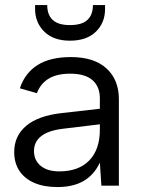

<svg xmlns="http://www.w3.org/2000/svg" viewBox="-20 -732 555 757"><path d="M36 -132.5Q36 -196.2 83.5 -236.1Q131 -275.9 223.6 -286.2L373.7 -303.2V-344.7Q373.7 -390.4 344.7 -415.9Q315.6 -441.5 256.8 -441.5Q204.7 -441.5 172.4 -422.2Q140.1 -402.9 125.3 -364.6L58.3 -383.8Q78.5 -444.5 128.4 -475.8Q178.3 -507 259.2 -507Q351 -507 399.8 -462.3Q448.7 -417.5 448.7 -340.8V0H379.7L373.7 -91Q351.7 -43.4 310.3 -18.9Q268.9 5.5 206.3 5.5Q153 5.5 114.9 -11.1Q76.8 -27.7 56.4 -58.6Q36 -89.5 36 -132.5ZM373.7 -220.5V-241.9L228.5 -224.4Q170.4 -217.4 142.2 -195.1Q114 -172.8 114 -136.5Q114 -99.9 140.5 -78.1Q166.9 -56.3 213.7 -56.3Q290.1 -56.3 331.9 -99.4Q373.7 -142.4 373.7 -220.5ZM118.3 -697.2V-711.9H166.2Q166.2 -673.4 188 -653.3Q209.7 -633.1 255.7 -633.1Q302.7 -633.1 324.5 -653.3Q346.3 -673.4 346.3 -711.9H394.2V-696.5Q394.2 -642.1 357.8 -606.8Q321.5 -571.6 255.7 -571.6Q190.8 -571.6 154.6 -607.2Q118.3 -642.8 118.3 -697.2Z"/></svg>

Font: AF Albert Sans Medium
Style: Regular
Weight: 500
Designer: Andreas Rasmussen
Foundry: a.Foundry
Version: Version 1.300;Glyphs 3.2 (3231)